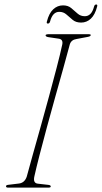

<svg xmlns="http://www.w3.org/2000/svg" viewBox="-20 -856 464 876"><path d="M137 -52Q129.5 -20.5 152.5 -18L200.5 -12.5Q211.5 -11.5 211.5 -5Q211.5 0 200.5 0H17.5Q7.5 0 7.5 -5.5Q6.5 -12 19.5 -13L65 -18.5Q92 -21 102 -50Q113 -91.5 129.8 -151Q146.5 -210.5 165.8 -279Q185 -347.5 203.8 -416.8Q222.5 -486 238.5 -547.2Q254.5 -608.5 264 -652.5Q269 -676.5 248 -679.5L201 -686.5Q188 -688.5 188 -695Q188 -700 204 -700H385.5Q394 -700 394 -696Q394 -690 379.5 -687.5L329 -678Q305 -674.5 298.5 -653.5Q286.5 -608 269 -545.5Q251.5 -483 232 -413.5Q212.5 -344 194 -275.5Q175.5 -207 160.5 -148.8Q145.5 -90.5 137 -52ZM350 -753Q326.5 -753 311.8 -765.2Q297 -777.5 283.2 -789.8Q269.5 -802 250.5 -802Q220 -802 208.5 -758Q206 -748.5 198.5 -748.5Q191 -748.5 194 -758Q203.5 -795.5 222.8 -813.5Q242 -831.5 267.5 -831.5Q290.5 -831.5 305.2 -819Q320 -806.5 333.8 -794.2Q347.5 -782 367 -782Q397.5 -782 409 -825.5Q411.5 -835.5 419 -835.5Q426 -835.5 423 -825.5Q413.5 -788.5 394.5 -770.8Q375.5 -753 350 -753Z"/></svg>

Font: Fraunces 72pt S000 Thin
Style: Italic
Weight: 100
Italic angle: -16°
Version: Version 1.000; ttfautohint (v1.8.3)